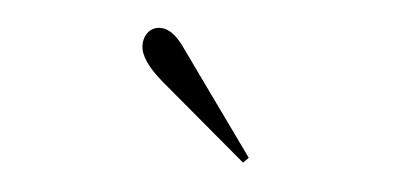

<svg xmlns="http://www.w3.org/2000/svg" viewBox="-28 -797 556 254"><g transform="rotate(5 250.0 -670.0)"><path d="M301 -586 185 -684Q155 -710 155 -729Q155 -740 161 -747Q167 -754 177 -754Q193 -754 209 -731L308 -593Z"/></g></svg>

Font: Display Extralight
Style: Regular
Weight: 200
Designer: Latin by Veronika Burian and Jose Scaglione. Greek by Irene Vlachou. Cyrillic by Vera Evstafieva.
Foundry: TypeTogether
Version: Version 3.002